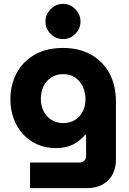

<svg xmlns="http://www.w3.org/2000/svg" viewBox="-20 -774 671 997"><path d="M136 203V70H392Q407 70 417 60.5Q427 51 427 37V-76H424Q404 -53 381.5 -37Q359 -21 331.5 -13Q304 -5 270 -5Q202 -5 148.5 -37.5Q95 -70 64.5 -128Q34 -186 34 -260Q34 -333 65.5 -393Q97 -453 158 -489Q219 -525 307 -525Q391 -525 452.5 -490.5Q514 -456 548 -393.5Q582 -331 582 -247V53Q582 122 541.5 162.5Q501 203 430 203ZM308 -135Q344 -135 370 -151.5Q396 -168 410 -196Q424 -224 424 -258Q424 -294 410 -324Q396 -354 370 -371.5Q344 -389 308 -389Q273 -389 246.5 -372Q220 -355 206 -326Q192 -297 192 -261Q192 -226 206 -197.5Q220 -169 246.5 -152Q273 -135 308 -135ZM307 -571Q270 -571 243 -598Q216 -625 216 -662Q216 -699 243 -726.5Q270 -754 307 -754Q344 -754 371 -726.5Q398 -699 398 -662Q398 -625 371 -598Q344 -571 307 -571Z"/></svg>

Font: MuseoModerno Thin
Style: Bold
Weight: 700
Version: Version 1.003